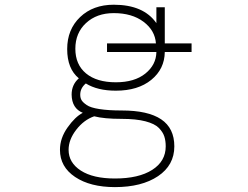

<svg xmlns="http://www.w3.org/2000/svg" viewBox="-20 -555 1040 805"><path d="M428.7 -336.9V-373H633.8Q629.9 -427.7 581.5 -463.9Q533.2 -500 457 -500Q385.7 -500 340.8 -458.5Q295.9 -417 295.9 -350.6Q295.9 -284.2 340.8 -247.1Q385.7 -210 465.8 -210Q543.9 -210 589.4 -246.6Q634.8 -283.2 635.7 -336.9ZM674.8 58.6Q674.8 35.2 668.9 17.1Q663.1 -1 646 -18.6Q628.9 -36.1 589.8 -46.4Q550.8 -56.6 490.2 -56.6Q416 -56.6 375 -67.4Q332 -52.7 299.8 -11.2Q267.6 30.3 267.6 73.2Q267.6 127 318.8 160.2Q370.1 193.4 461.9 193.4Q561.5 193.4 618.2 157.2Q674.8 121.1 674.8 58.6ZM635.7 -458V-524.4H670.9V-373H783.2V-336.9H670.9Q669.9 -265.6 614.3 -220.2Q558.6 -174.8 465.8 -174.8Q388.7 -174.8 339.8 -205.1Q316.4 -185.5 316.4 -158.2Q316.4 -144.5 321.8 -135.3Q327.1 -126 343.3 -114.7Q359.4 -103.5 397 -97.7Q434.6 -91.8 490.2 -91.8Q600.6 -91.8 655.8 -54.7Q710.9 -17.6 710.9 58.6Q710.9 137.7 642.6 183.6Q574.2 229.5 461.9 229.5Q358.4 229.5 294.9 187Q231.4 144.5 231.4 73.2Q231.4 24.4 263.2 -20.5Q294.9 -65.4 327.1 -82Q281.2 -100.6 280.3 -158.2Q280.3 -200.2 310.5 -226.6Q261.7 -266.6 261.7 -349.1Q261.7 -431.6 315.9 -483.4Q370.1 -535.2 457 -535.2Q582 -535.2 635.7 -458Z"/></svg>

Font: Gen Shin Gothic Monospace ExtraLight
Style: Regular
Weight: 200
Designer: [Source Han Sans]
Ryoko NISHIZUKA  (kana & ideographs); Paul D. Hunt (Latin, Greek & Cyrillic); Wenlong ZHANG  (bopomofo
Version: Version 1.002.20150607